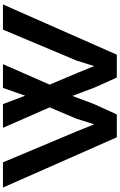

<svg xmlns="http://www.w3.org/2000/svg" viewBox="222 -1025 803 1287"><g transform="rotate(-90 623.5 -381.5)"><path d="M346.7 0H500L568.8 -151.4L624 -298.3L679.2 -151.4L747.1 0H900.4L1237.3 -763.2H1068.4L860.4 -268.6L824.2 -151.4L777.3 -266.6L699.7 -450.2L836.9 -763.2H677.7L625.5 -614.3L569.3 -763.2H410.2L547.4 -450.2L471.2 -270.5L433.6 -151.4L385.7 -270.5L178.7 -763.2H9.8Z"/></g></svg>

Font: Krona One
Style: Regular
Weight: 400
Designer: Yvonne Schüttler
Foundry: Yvonne Schüttler
Version: Version 1.002